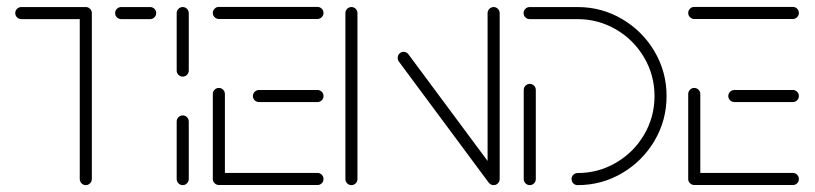

<svg xmlns="http://www.w3.org/2000/svg" viewBox="-20 -539 2374 559"><path d="M247.4 -502.2V-17.8Q247.4 -10.7 242.2 -5.4Q237 0 229.6 0Q222.6 0 217.4 -5.2Q212.2 -10.4 212.2 -17.8V-502.2ZM24.4 -501.1Q24.4 -508.1 29.6 -513.3Q34.8 -518.5 42.2 -518.5H229.6Q237 -518.5 242.2 -513.3Q247.4 -508.1 247.4 -501.1Q247.4 -493.7 242.2 -488.5Q237 -483.3 229.6 -483.3H42.2Q34.8 -483.3 29.6 -488.5Q24.4 -493.7 24.4 -501.1ZM315.2 -501.1Q315.2 -508.1 320.4 -513.3Q325.6 -518.5 333 -518.5H417Q424.4 -518.5 429.6 -513.3Q434.8 -508.1 434.8 -501.1Q434.8 -493.7 429.6 -488.5Q424.4 -483.3 417 -483.3H333Q325.6 -483.3 320.4 -488.5Q315.2 -493.7 315.2 -501.1Z M511.9 0Q504.8 0 499.6 -5.2Q494.4 -10.4 494.4 -17.8V-185.2Q494.4 -192.6 499.6 -197.8Q504.8 -203 511.9 -203Q519.3 -203 524.4 -197.8Q529.6 -192.6 529.6 -185.2V-17.8Q529.6 -10.7 524.4 -5.4Q519.3 0 511.9 0ZM511.9 -315.9Q504.8 -315.9 499.6 -321.1Q494.4 -326.3 494.4 -333.3V-500.7Q494.4 -508.1 499.6 -513.3Q504.8 -518.5 511.9 -518.5Q519.3 -518.5 524.4 -513.3Q529.6 -508.1 529.6 -500.7V-333.3Q529.6 -326.3 524.4 -321.1Q519.3 -315.9 511.9 -315.9Z M599.6 -18.1V-265.2Q599.6 -272.6 604.8 -277.8Q610 -283 617 -283Q624.4 -283 629.6 -277.8Q634.8 -272.6 634.8 -265.2V-18.1ZM921.9 -17.8Q921.9 -10.4 916.5 -5.2Q911.1 0 904.1 -0.4H617Q610 -0.4 604.8 -5.6Q599.6 -10.7 599.6 -17.8Q599.6 -25.2 604.8 -30.4Q610 -35.6 617 -35.6H904.1Q911.5 -35.6 916.7 -30.4Q921.9 -25.2 921.9 -17.8ZM716.3 -259.3Q716.3 -266.7 721.7 -271.9Q727 -277 734.1 -277H904.1Q911.5 -277 916.7 -271.9Q921.9 -266.7 921.9 -259.3Q921.9 -252.2 916.7 -247Q911.5 -241.9 904.1 -241.9H734.1Q726.7 -241.9 721.5 -247Q716.3 -252.2 716.3 -259.3ZM599.6 -501.1Q599.6 -508.5 604.8 -513.7Q610 -518.9 617 -518.9H904.1Q911.5 -518.9 916.7 -513.7Q921.9 -508.5 921.9 -501.1Q921.9 -494.1 916.7 -488.9Q911.5 -483.7 904.1 -483.7H617Q610 -483.7 604.8 -488.9Q599.6 -494.1 599.6 -501.1Z M1003.3 0Q995.9 0 990.7 -5.2Q985.6 -10.4 985.6 -17.8V-500.7Q985.6 -508.1 990.7 -513.3Q995.9 -518.5 1003.3 -518.5Q1010.4 -518.5 1015.6 -513.3Q1020.7 -508.1 1020.7 -500.7V-17.8Q1020.7 -10.4 1015.6 -5.2Q1010.4 0 1003.3 0ZM1137.8 -370.4Q1137.8 -377.8 1143 -383Q1148.1 -388.1 1155.2 -388.1Q1163.7 -388.1 1169.3 -380.7L1431.5 -27.4L1403.3 -6.7L1141.1 -360Q1137.8 -364.4 1137.8 -370.4ZM1417.4 0Q1410 0 1404.8 -5.2Q1399.6 -10.4 1399.6 -17.8V-500.7Q1399.6 -508.1 1404.8 -513.3Q1410 -518.5 1417.4 -518.5Q1424.4 -518.5 1429.6 -513.3Q1434.8 -508.1 1434.8 -500.7V-17.8Q1434.8 -10.4 1429.6 -5.2Q1424.4 0 1417.4 0Z M1522.6 -294.8Q1529.6 -294.8 1534.8 -289.6Q1540 -284.4 1540 -277V-17.8Q1540 -10.4 1534.8 -5.2Q1529.6 0 1522.6 0Q1515.2 0 1510 -5.2Q1504.8 -10.4 1504.8 -17.8V-277Q1504.8 -284.4 1510 -289.6Q1515.2 -294.8 1522.6 -294.8ZM1644.1 -17.8Q1644.1 -25.2 1649.3 -30.2Q1654.4 -35.2 1661.5 -35.2Q1722.2 -35.2 1773.7 -65.4Q1825.2 -95.6 1855.4 -147Q1885.6 -198.5 1885.6 -259.3Q1885.6 -320 1855.4 -371.5Q1825.2 -423 1773.7 -453.1Q1722.2 -483.3 1661.5 -483.3H1522.2Q1514.8 -483.3 1509.6 -488.5Q1504.4 -493.7 1504.4 -501.1Q1504.4 -508.1 1509.6 -513.3Q1514.8 -518.5 1522.2 -518.5H1661.5Q1731.9 -518.5 1791.3 -483.5Q1850.7 -448.5 1885.7 -389.1Q1920.7 -329.6 1920.7 -259.3Q1920.7 -188.9 1885.7 -129.4Q1850.7 -70 1791.3 -35Q1731.9 0 1661.5 0Q1654.1 0 1649.1 -5.2Q1644.1 -10.4 1644.1 -17.8Z M1983.7 -18.1V-265.2Q1983.7 -272.6 1988.9 -277.8Q1994.1 -283 2001.1 -283Q2008.5 -283 2013.7 -277.8Q2018.9 -272.6 2018.9 -265.2V-18.1ZM2305.9 -17.8Q2305.9 -10.4 2300.6 -5.2Q2295.2 0 2288.1 -0.4H2001.1Q1994.1 -0.4 1988.9 -5.6Q1983.7 -10.7 1983.7 -17.8Q1983.7 -25.2 1988.9 -30.4Q1994.1 -35.6 2001.1 -35.6H2288.1Q2295.6 -35.6 2300.7 -30.4Q2305.9 -25.2 2305.9 -17.8ZM2100.4 -259.3Q2100.4 -266.7 2105.7 -271.9Q2111.1 -277 2118.1 -277H2288.1Q2295.6 -277 2300.7 -271.9Q2305.9 -266.7 2305.9 -259.3Q2305.9 -252.2 2300.7 -247Q2295.6 -241.9 2288.1 -241.9H2118.1Q2110.7 -241.9 2105.6 -247Q2100.4 -252.2 2100.4 -259.3ZM1983.7 -501.1Q1983.7 -508.5 1988.9 -513.7Q1994.1 -518.9 2001.1 -518.9H2288.1Q2295.6 -518.9 2300.7 -513.7Q2305.9 -508.5 2305.9 -501.1Q2305.9 -494.1 2300.7 -488.9Q2295.6 -483.7 2288.1 -483.7H2001.1Q1994.1 -483.7 1988.9 -488.9Q1983.7 -494.1 1983.7 -501.1Z"/></svg>

Font: 26F Galaxy Sans Light
Style: Regular
Weight: 300
Designer: C₂₉H₂₅N₃O₅
Version: Version 1.100